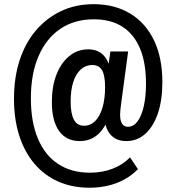

<svg xmlns="http://www.w3.org/2000/svg" viewBox="-20 -735 845 920"><path d="M409 164.5Q326 164.5 259.2 135Q192.5 105.5 145 49.5Q97.5 -6.5 72.2 -85Q47 -163.5 47 -261.5Q47 -363 74 -446Q101 -529 151.8 -588.8Q202.5 -648.5 272.5 -681.8Q342.5 -715 429 -715Q529.5 -715 603.8 -670Q678 -625 718 -541.5Q758 -458 758 -341.5Q758 -255 736.5 -191.8Q715 -128.5 676.2 -93.8Q637.5 -59 585.5 -59Q535 -59 507.8 -92Q480.5 -125 478.5 -186.5L507.5 -192Q487 -125 450.5 -92Q414 -59 362 -59Q297.5 -59 263 -107.5Q228.5 -156 228.5 -246.5Q228.5 -321 250.5 -377.5Q272.5 -434 311.8 -466.2Q351 -498.5 403 -498.5Q446.5 -498.5 473.2 -473Q500 -447.5 510.5 -394.5H495.5L509 -488.5H594L561 -242.5Q558.5 -224.5 557 -210Q555.5 -195.5 555.5 -185Q555.5 -157 565 -142.2Q574.5 -127.5 593 -127.5Q619.5 -127.5 638.8 -153Q658 -178.5 668.8 -225.2Q679.5 -272 679.5 -333.5Q679.5 -434.5 650.8 -503Q622 -571.5 566.5 -607Q511 -642.5 430 -642.5Q336.5 -642.5 269 -596.8Q201.5 -551 164.8 -466.2Q128 -381.5 128 -263.5Q128 -150.5 161.8 -70.5Q195.5 9.5 259 51Q322.5 92.5 411 92.5Q470.5 92.5 520 73.2Q569.5 54 603 19L641 75.5Q614 103.5 578 123.8Q542 144 499.2 154.2Q456.5 164.5 409 164.5ZM383 -132.5Q413.5 -132.5 436.2 -155.2Q459 -178 471.2 -219.8Q483.5 -261.5 483.5 -317Q483.5 -373.5 469 -398.5Q454.5 -423.5 422 -423.5Q390.5 -423.5 367 -402.2Q343.5 -381 331 -342Q318.5 -303 318.5 -248.5Q318.5 -190.5 334.2 -161.5Q350 -132.5 383 -132.5Z"/></svg>

Font: Nunito Sans 12pt ExtraLight Condensed
Style: Regular
Weight: 200
Width: 3
Version: Version 3.101;gftools[0.9.27]